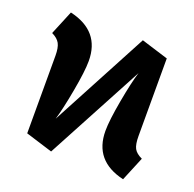

<svg xmlns="http://www.w3.org/2000/svg" viewBox="-104 -653 786 777"><g transform="rotate(20 288.5 -265.0)"><path d="M502 -170Q502 -134 511 -117Q520 -100 546 -88L503 16Q369 -15 369 -144Q369 -189 385 -277Q401 -365 415 -409L191 10L75 -26V-360Q75 -395 65.5 -412.5Q56 -430 31 -442L74 -546Q209 -515 209 -386Q209 -342 193 -254.5Q177 -167 163 -121L386 -540L502 -504Z"/></g></svg>

Font: Fira Sans SemiBold
Style: Regular
Weight: 600
Designer: bBox Type GmbH & Carrois Corporate GbR & Edenspiekermann AG
Foundry: bBox Type GmbH & Carrois Corporate GbR & Edenspiekermann AG
Version: Version 4.301;PS 004.301;hotconv 1.0.88;makeotf.lib2.5.64775